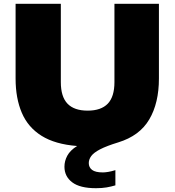

<svg xmlns="http://www.w3.org/2000/svg" viewBox="-20 -760 918 1010"><path d="M485 230Q400.5 230 359.8 199Q319 168 319 117Q319 87 334 59Q349 31 385.5 8Q270 -1 198.8 -45.5Q127.5 -90 94.8 -166.5Q62 -243 62 -347V-740H300V-328Q300 -251 335.2 -214.5Q370.5 -178 441 -178Q511.5 -178 546.8 -214.5Q582 -251 582 -328V-740H816V-347Q816 -218 765.2 -131.8Q714.5 -45.5 602 -11Q540 8 506.5 25.5Q473 43 460 60.8Q447 78.5 447 98Q447 120.5 464.5 133.8Q482 147 521 147Q533 147 549.5 144.2Q566 141.5 587 135V215Q565.5 221.5 541 225.8Q516.5 230 485 230Z"/></svg>

Font: Encode Sans Exp Black
Style: Regular
Weight: 900
Width: 7
Designer: Multiple Designers
Foundry: Impallari Type
Version: Version 3.002; ttfautohint (v1.8.3) -l 8 -r 50 -G 200 -x 14 